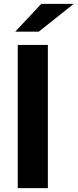

<svg xmlns="http://www.w3.org/2000/svg" viewBox="-20 -975 402 995"><path d="M59 -811H181L362 -955H194ZM72 0H228V-742H72Z"/></svg>

Font: AWKNG-Font
Style: Bold
Weight: 700
Designer: Awakening Church
Foundry: Awakening Church
Version: Version 1.700;PS 001.700;hotconv 1.0.88;makeotf.lib2.5.64775